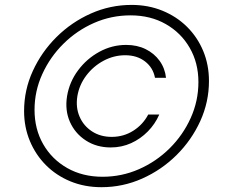

<svg xmlns="http://www.w3.org/2000/svg" viewBox="-20 -759 926 790"><path d="M255.9 -363.3Q265.6 -421.9 301.3 -469.7Q336.9 -517.6 388.9 -545.9Q440.9 -574.2 499 -574.2Q543.9 -574.2 579.1 -556.9Q614.3 -539.6 636.5 -509Q658.7 -478.5 663.1 -439H617.7Q609.9 -480.5 576.9 -506.1Q543.9 -531.7 495.1 -531.7Q448.7 -531.7 406.5 -509.3Q364.3 -486.8 335.2 -448.5Q306.2 -410.2 298.3 -363.3Q291 -316.9 307.4 -279.1Q323.7 -241.2 358.4 -218.5Q393.1 -195.8 439.5 -195.8Q488.8 -195.8 528.6 -221.2Q568.4 -246.6 589.8 -287.6H635.3Q618.2 -248.5 588.1 -218Q558.1 -187.5 519.3 -169.9Q480.5 -152.3 435.5 -152.3Q377.4 -152.3 333.3 -180.9Q289.1 -209.5 267.8 -257.3Q246.6 -305.2 255.9 -363.3ZM397.5 11.2Q328.1 11.2 270 -12.7Q211.9 -36.6 169.2 -79.3Q126.5 -122.1 102.8 -179.2Q79.1 -236.3 79.1 -302.2Q79.1 -388.7 115 -467Q150.9 -545.4 212.6 -606.7Q274.4 -668 354 -703.4Q433.6 -738.8 521.5 -738.8Q590.3 -738.8 648.7 -714.8Q707 -690.9 749.8 -648.4Q792.5 -606 816.2 -549.1Q839.8 -492.2 839.8 -425.8Q839.8 -339.4 804 -260.7Q768.1 -182.1 706.3 -120.8Q644.5 -59.6 564.9 -24.2Q485.4 11.2 397.5 11.2ZM401.9 -31.7Q481 -31.7 552 -63Q623 -94.2 678 -148.7Q732.9 -203.1 764.6 -273.4Q796.4 -343.8 796.4 -421.4Q796.4 -500 760.7 -562Q725.1 -624 662.1 -659.9Q599.1 -695.8 517.1 -695.8Q438 -695.8 366.9 -664.6Q295.9 -633.3 241 -578.9Q186 -524.4 154.1 -454.3Q122.1 -384.3 122.1 -307.1Q122.1 -228 157.7 -165.8Q193.4 -103.5 256.6 -67.6Q319.8 -31.7 401.9 -31.7Z"/></svg>

Font: Inter 24pt ExtraLight
Style: Italic
Weight: 250
Italic angle: -9.3988°
Version: Version 4.001;git-66647c0bb